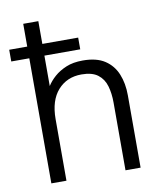

<svg xmlns="http://www.w3.org/2000/svg" viewBox="-86 -773 709 839"><g transform="rotate(-10 268.0 -354.0)"><path d="M74 0V-555H-6V-607H74V-708H141V-607H300V-555H141V-420Q154 -441 175.5 -460Q197 -479 228 -492Q259 -505 302 -505Q363 -505 399.5 -481Q436 -457 453 -415.5Q470 -374 470 -321V0H403V-301Q403 -341 393.5 -374Q384 -407 358.5 -426.5Q333 -446 286 -446Q221 -446 181 -401Q141 -356 141 -273V0Z"/></g></svg>

Font: Atkinson Hyperlegible Next Light
Style: Regular
Weight: 300
Designer: Elliott Scott, Megan Eiswerth, Linus Boman, Theodore Petrosky, Letters from Sweden
Foundry: Applied Design Works, Letters from Sweden
Version: Version 2.001